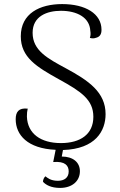

<svg xmlns="http://www.w3.org/2000/svg" viewBox="-20 -723 590 942"><path d="M498 -163C498 -270 416 -327 303 -388C214 -436 140 -475 140 -562C140 -644 211 -670 279 -670C358 -670 420 -637 423 -572C425 -561 425 -549 421 -537C432 -534 441 -534 449 -537C471 -542 478 -556 478 -577C478 -656 399 -703 285 -703C175 -703 82 -657 82 -545C82 -442 159 -395 269 -334C378 -274 438 -234 438 -150C438 -64 374 -21 279 -21C180 -21 115 -67 112 -151C112 -167 113 -178 116 -190C71 -195 57 -173 57 -138C57 -61 115 6 253 12L241 72C300 67 317 90 317 118C317 149 295 164 264 164C228 164 212 149 203 142C197 146 190 160 191 169C205 184 230 199 275 199C332 199 372 167 372 117C372 74 339 45 283 45L289 13C449 8 498 -81 498 -163Z"/></svg>

Font: Arima Koshi Light
Style: Regular
Weight: 300
Designer: Joana Correia and Natanael Gama
Foundry: NDISCOVER
Version: Version 1.019;PS 001.019;hotconv 1.0.88;makeotf.lib2.5.64775